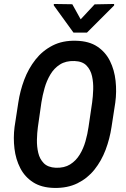

<svg xmlns="http://www.w3.org/2000/svg" viewBox="-20 -923 624 953"><path d="M552.2 -413.6 533.7 -293.5Q524.9 -234.4 504.2 -179.4Q483.4 -124.5 449 -81.3Q414.6 -38.1 364.7 -13.4Q314.9 11.2 248.5 9.8Q185.5 8.3 144.3 -18.3Q103 -44.9 80.6 -88.6Q58.1 -132.3 51.8 -185.3Q45.4 -238.3 52.2 -292.5L70.8 -413.6Q79.6 -472.2 100.3 -527.3Q121.1 -582.5 156 -627Q190.9 -671.4 241 -697Q291 -722.7 357.9 -720.7Q421.9 -719.2 462.9 -691.9Q503.9 -664.6 525.9 -620.1Q547.9 -575.7 553.7 -521.7Q559.6 -467.8 552.2 -413.6ZM419.4 -292.5 437.5 -415.5Q441.4 -444.3 442.6 -478.8Q443.8 -513.2 436.8 -544.9Q429.7 -576.7 409.4 -597.7Q389.2 -618.7 349.6 -620.1Q307.1 -621.6 277.8 -603Q248.5 -584.5 230 -553.2Q211.4 -522 201.2 -485.6Q190.9 -449.2 185.5 -414.6L168 -292Q164.1 -263.7 163.3 -229.5Q162.6 -195.3 169.9 -164.3Q177.2 -133.3 197.5 -112.8Q217.8 -92.3 256.8 -90.3Q299.3 -88.9 328.1 -106.9Q356.9 -125 375.5 -155.3Q394 -185.5 404.3 -221.9Q414.6 -258.3 419.4 -292.5ZM338.9 -901.9 380.4 -827.1 449.7 -901.4 546.4 -903.3V-896L411.6 -761.2H344.7L247.1 -896V-903.3Z"/></svg>

Font: Roboto Condensed Medium
Style: Italic
Weight: 500
Italic angle: -12°
Designer: Christian Robertson
Foundry: Google
Version: Version 3.0; 2020